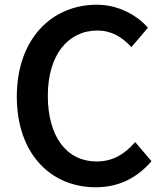

<svg xmlns="http://www.w3.org/2000/svg" viewBox="-20 -774 686 811"><path d="M384 17C483 17 559 -23 620 -93L551 -174C506 -122 456 -92 388 -92C262 -92 182 -196 182 -370C182 -541 267 -645 391 -645C451 -645 495 -618 535 -575L605 -657C561 -707 484 -754 389 -754C198 -754 51 -609 51 -366C51 -124 195 17 384 17Z"/></svg>

Font: Bithumb Trading Sans Semibold
Style: Regular
Weight: 600
Designer: HamHyungwon
Foundry: Bithumb
Version: Version 1.100;Glyphs 3.1.2 (3151)